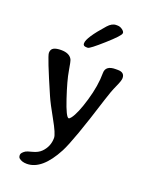

<svg xmlns="http://www.w3.org/2000/svg" viewBox="-166 -809 854 1088"><g transform="rotate(20 261.0 -265.5)"><path d="M233.9 -545.9H226.1Q205.1 -545.9 205.1 -561V-563.5Q205.1 -597.7 292 -695.3Q315.9 -722.2 341.3 -722.2H349.1Q365.2 -722.2 378.9 -711.9Q392.6 -701.7 392.6 -692.4L392.1 -690.4Q392.1 -676.3 318.8 -611.1Q245.6 -545.9 233.9 -545.9ZM363.3 -440.9Q363.3 -486.3 423.8 -486.3H437.5Q478 -486.3 478 -451.2Q478 -436 460 -397Q441.9 -357.9 424.3 -300.8Q337.9 -24.4 299.8 48.3Q225.1 190.4 133.3 190.4Q103 190.4 85.9 175.3Q79.6 169.4 79.6 156.2Q79.6 143.1 102.5 127.9Q108.9 123.5 141.4 115.2Q173.8 106.9 192.4 88.4Q229 51.8 229 -0.5Q229 -24.4 186 -100.6Q143.1 -176.8 126.5 -215.3Q36.6 -421.4 36.6 -443.4Q36.6 -465.3 52.2 -473.9Q67.9 -482.4 97.2 -482.4Q147 -482.4 163.6 -451.7Q168.9 -441.9 177.7 -387.2Q186.5 -332.5 219.7 -232.9Q252.9 -133.3 268.6 -133.3Q273.4 -133.3 282.2 -144.5Q308.6 -178.7 335.9 -271.7Q363.3 -364.7 363.3 -440.9Z"/></g></svg>

Font: Averia Libre
Style: Regular
Weight: 400
Version: Version 1.002